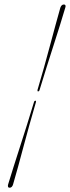

<svg xmlns="http://www.w3.org/2000/svg" viewBox="-20 -744 319 875"><path d="M160.5 -334.5Q159.5 -331 157.8 -329.2Q156 -327.5 153.5 -327.5Q151.5 -327.5 151 -329.2Q150.5 -331 151 -334.5Q166.5 -386.5 180.8 -437.5Q195 -488.5 208 -537Q221 -585.5 232.8 -629Q244.5 -672.5 255 -709Q257.5 -716 261.5 -719.8Q265.5 -723.5 271 -723.5Q276.5 -723.5 278.2 -719.8Q280 -716 277.5 -709Q267 -672.5 253.2 -629Q239.5 -585.5 224 -537Q208.5 -488.5 192.2 -437.2Q176 -386 160.5 -334.5ZM134.5 -277.5Q135.5 -282 137.5 -283.5Q139.5 -285 141.5 -285Q144 -285 144.2 -283.2Q144.5 -281.5 143.5 -277.5Q128.5 -226.5 114.2 -175.2Q100 -124 87 -75.5Q74 -27 62.2 16.5Q50.5 60 39.5 96.5Q37.5 103.5 33.5 107.5Q29.5 111.5 24 111.5Q18.5 111.5 16.8 107.5Q15 103.5 17 96.5Q28 60 41.8 16.5Q55.5 -27 71.2 -75.5Q87 -124 103 -175.2Q119 -226.5 134.5 -277.5Z"/></svg>

Font: Fraunces 120pt Light
Style: Italic
Weight: 300
Italic angle: -16°
Version: Version 1.000;[b76b70a41]